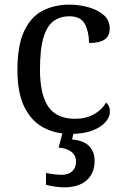

<svg xmlns="http://www.w3.org/2000/svg" viewBox="-20 -566 532 826"><path d="M283 10Q217 10 165.5 -18Q114 -46 84.5 -106.5Q55 -167 55 -265Q55 -372 84.5 -433.5Q114 -495 164.5 -520.5Q215 -546 278 -546Q320 -546 360 -535Q400 -524 426 -501.5Q452 -479 452 -444Q452 -410 429.5 -395.5Q407 -381 363 -381Q363 -428 345.5 -462Q328 -496 278 -496Q240 -496 211.5 -476Q183 -456 167.5 -406Q152 -356 152 -266Q152 -160 187.5 -107.5Q223 -55 303 -55Q350 -55 384.5 -74.5Q419 -94 436 -125Q453 -111 453 -86Q453 -63 434 -41Q415 -19 377.5 -4.5Q340 10 283 10ZM255 240Q239 240 217.5 237Q196 234 178 229V178Q216 186 246 186Q275 186 291 170.5Q307 155 307 130Q307 101 285.5 86Q264 71 232 69L253 -9H300L290 34Q339 38 363 62Q387 86 387 126Q387 179 353 209.5Q319 240 255 240Z"/></svg>

Font: Noto Serif Oriya
Style: Regular
Weight: 400
Designer: David Williams
Foundry: Google LLC, David Williams
Version: Version 1.051; ttfautohint (v1.8.4.7-5d5b)